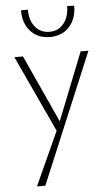

<svg xmlns="http://www.w3.org/2000/svg" viewBox="-62 -699 590 1028"><g transform="rotate(-5 233.0 -185.0)"><path d="M91 -658H128Q128 -600 157 -565Q186 -530 234 -530Q281 -530 310 -565.5Q339 -601 339 -659L377 -658Q377 -588 338 -545Q299 -502 234 -502Q169 -502 130 -544.5Q91 -587 91 -658ZM390 -411H432L139 289H94L225 1L34 -411H80L246 -48Z"/></g></svg>

Font: EauTestText Light
Style: Regular
Weight: 300
Designer: Christian Thalmann (Catharsis Fonts)
Version: Version 0.001;PS 000.001;hotconv 1.0.88;makeotf.lib2.5.64775